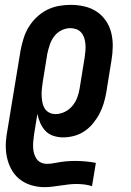

<svg xmlns="http://www.w3.org/2000/svg" viewBox="-20 -558 540 791"><path d="M163 213Q137 213 112 206Q87 199 66.5 184.5Q46 170 32.5 149Q19 128 12 103.5Q5 79 4 53Q3 27 7 0L65 -352Q70 -377 77.5 -401Q85 -425 98.5 -447Q112 -469 131.5 -487.5Q151 -506 174 -517.5Q197 -529 222 -533.5Q247 -538 271 -538Q300 -538 328 -531.5Q356 -525 378.5 -510Q401 -495 416.5 -472Q432 -449 438.5 -422Q445 -395 444.5 -366Q444 -337 439 -308L418 -178Q414 -155 407.5 -133Q401 -111 390 -90Q379 -69 363.5 -50Q348 -31 328 -17.5Q308 -4 285 2Q262 8 240 8Q219 8 199.5 1.5Q180 -5 167 -19Q154 -33 146 -51Q138 -69 134 -89L120 -2Q118 11 117 24.5Q116 38 116.5 50.5Q117 63 120.5 75Q124 87 131 97Q138 107 149.5 112Q161 117 174 117Q183 117 191.5 116Q200 115 208 113H209Q209 113 209 113Q209 113 209 113Q229 109 249 107Q269 105 289 105Q311 105 332.5 107Q354 109 375 113L359 209Q344 204 327.5 202Q311 200 294 200Q278 200 261.5 202Q245 204 228.5 206.5Q212 209 195.5 211Q179 213 163 213ZM208 -88Q228 -88 246.5 -97Q265 -106 278 -121.5Q291 -137 298 -155.5Q305 -174 308 -193L329 -323Q331 -337 332 -350Q333 -363 332 -376Q331 -389 327 -401.5Q323 -414 315 -423.5Q307 -433 295 -437.5Q283 -442 269 -442Q251 -442 233 -433Q215 -424 203 -408Q191 -392 185 -373.5Q179 -355 175 -337L156 -220Q154 -206 152.5 -192Q151 -178 151.5 -164Q152 -150 154.5 -136.5Q157 -123 163.5 -112Q170 -101 182 -94.5Q194 -88 208 -88Z"/></svg>

Font: Iosevka Slab
Style: Bold Italic
Weight: 700
Italic angle: -9°
Monospace: yes
Designer: Belleve Invis
Foundry: Belleve Invis
Version: Version 11.1.0; ttfautohint (v1.8.3)